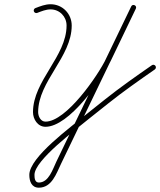

<svg xmlns="http://www.w3.org/2000/svg" viewBox="-20 -579 747 895"><path d="M153.5 -518.9C153.5 -518.9 153.5 -518.9 153.5 -518.9C173.8 -526.6 193.8 -535.2 215.9 -535.2C257.9 -535.2 290.3 -501.7 290.3 -460C290.3 -316.2 133.8 -202.7 133.8 -56.4C133.8 -23.3 155.8 12 192 12C302.2 12 453.5 -206.2 496.9 -296.6C535.7 -377.3 574.5 -457.9 613.2 -538.6C616.7 -545.8 613 -552 607.6 -554.6C602.2 -557.2 595.1 -556.2 591.6 -549C475.3 -307.9 359 -66.8 242.8 174.3C225.9 209.3 207.5 271.8 161.2 271.9C161.2 271.9 161.2 271.9 161.2 271.9C161.2 271.9 161.2 271.9 161.2 271.9C142.1 271.9 140.7 250.7 140.7 236C140.7 167.5 336.7 23 396.3 -26.7C396.3 -26.7 396.3 -26.6 396.2 -26.6C396.2 -26.6 396.1 -26.5 396.1 -26.5C425.5 -49.9 454.8 -73.3 484.2 -96.6C554.4 -152.5 627.9 -204 701.6 -255.2C707 -259 708.4 -266.4 704.6 -271.9C700.8 -277.3 693.3 -278.7 687.9 -274.9C613.7 -223.4 539.9 -171.7 469.2 -115.4C439.9 -92 410.5 -68.7 381.2 -45.3C381.2 -45.3 381.1 -45.3 381.1 -45.2C381 -45.2 381 -45.1 381 -45.1C313.9 10.8 116.7 153.1 116.7 236C116.7 265.1 126.6 295.9 161.2 295.9C161.2 295.9 161.2 295.9 161.2 295.9C161.2 295.9 161.2 295.9 161.2 295.9C221.7 295.8 242.6 229.9 264.4 184.8C380.6 -56.3 496.9 -297.5 613.2 -538.6C616.7 -545.8 613 -552 607.6 -554.6C602.2 -557.2 595 -556.2 591.6 -549C552.8 -468.3 514.1 -387.7 475.3 -307C436.8 -226.8 289.2 -12 192 -12C169.5 -12 157.8 -36.9 157.8 -56.4C157.8 -200 314.3 -313.5 314.3 -460C314.3 -514.9 271.1 -559.2 215.9 -559.2C190.7 -559.2 168.1 -550.1 145 -541.3C138.8 -539 135.7 -532 138 -525.8C140.4 -519.6 147.3 -516.5 153.5 -518.9Z"/></svg>

Font: FRB American Cursive Guidelines Light
Style: Italic
Weight: 300
Italic angle: -25°
Version: Version 2.0;Modular Font Editor K font №1